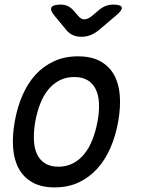

<svg xmlns="http://www.w3.org/2000/svg" viewBox="-20 -805 640 835"><path d="M218 10Q160 10 121.5 -11.5Q83 -33 62 -71Q41 -109 37 -161.5Q33 -214 44 -276Q55 -338 77.5 -390Q100 -442 134 -479.5Q168 -517 214.5 -538.5Q261 -560 319 -560Q378 -560 416.5 -538.5Q455 -517 476 -479.5Q497 -442 501 -390Q505 -338 494 -276Q483 -214 460 -161.5Q437 -109 402.5 -71Q368 -33 322 -11.5Q276 10 218 10ZM234 -80Q269 -80 297 -94.5Q325 -109 346 -134.5Q367 -160 381.5 -196.5Q396 -233 404 -276Q412 -319 410.5 -354.5Q409 -390 397 -415.5Q385 -441 362 -455.5Q339 -470 303 -470Q267 -470 239 -455.5Q211 -441 190 -415.5Q169 -390 155 -354Q141 -318 133 -275Q126 -232 127.5 -196Q129 -160 141 -134.5Q153 -109 176 -94.5Q199 -80 234 -80ZM244 -785Q261 -785 274 -779Q287 -773 297 -762L321 -735Q332 -721 347 -721Q362 -721 379 -735L410 -761Q424 -773 439.5 -779Q455 -785 472 -785Q506 -785 509.5 -773Q513 -761 484 -737L411 -675Q393 -660 374 -652.5Q355 -645 334 -645Q313 -645 296.5 -652.5Q280 -660 268 -675L216 -738Q197 -761 204 -773Q211 -785 244 -785Z"/></svg>

Font: Maple Mono Normal NL
Style: Italic
Weight: 400
Italic angle: -10°
Monospace: yes
Designer: subframe7536
Version: Version 7.000